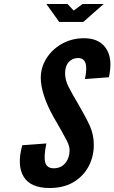

<svg xmlns="http://www.w3.org/2000/svg" viewBox="-20 -935 574 963"><path d="M228.5 8Q300 8 349.5 -22Q399 -52 424.8 -101.2Q450.5 -150.5 450.5 -208Q450.5 -259.5 430.8 -303.2Q411 -347 375.5 -407.5Q342 -464 324.2 -498.8Q306.5 -533.5 306.5 -567.5Q306.5 -604.5 325.2 -624.2Q344 -644 370.5 -644Q400 -644 408.8 -618.5Q417.5 -593 406 -538.5L526 -547.5Q547.5 -641.5 510.5 -694.2Q473.5 -747 390 -743Q333 -740.5 286.2 -712.8Q239.5 -685 212 -640.8Q184.5 -596.5 184.5 -543.5Q184.5 -505 200.8 -454.5Q217 -404 249 -347.5Q275.5 -301.5 291.5 -273.2Q307.5 -245 315.5 -228.8Q323.5 -212.5 326.2 -202Q329 -191.5 329 -181Q329 -143 307.5 -117Q286 -91 249.5 -91Q216 -91 207.2 -119.2Q198.5 -147.5 212.5 -215.5L91.5 -206.5Q64 -105 98.8 -48.5Q133.5 8 228.5 8ZM277 -825H398L500 -915H394L349.5 -882L318.5 -915H212.5Z"/></svg>

Font: League Gothic SemiExpanded Italic
Style: Regular
Weight: 400
Width: 6
Designer: The League of Moveable Type
Version: Version 1.600; ttfautohint (v1.8.3)